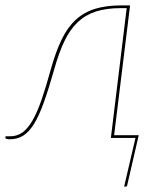

<svg xmlns="http://www.w3.org/2000/svg" viewBox="-25 -510 588 710"><path d="M163 -254Q181 -318.5 202.8 -363.5Q224.5 -408.5 254.8 -436.5Q285 -464.5 326 -477.2Q367 -490 423.5 -490H456L397 -10H488L445.5 174.5Q445 180 439.5 180H434L476 0H385L443.5 -480H422.5Q368.5 -480 329.8 -467.5Q291 -455 262.2 -427.8Q233.5 -400.5 213 -357.5Q192.5 -314.5 175.5 -253.5Q155 -181 137.2 -131.5Q119.5 -82 100.8 -51.8Q82 -21.5 60.5 -8.2Q39 5 11.5 5Q-6 5 -5 -1L-4.5 -6H12.5Q38 -6 58 -20.2Q78 -34.5 95.2 -64.5Q112.5 -94.5 128.8 -141.5Q145 -188.5 163 -254Z"/></svg>

Font: Lato Hairline
Style: Italic
Weight: 100
Italic angle: -7°
Designer: Lukasz Dziedzic
Foundry: tyPoland Lukasz Dziedzic
Version: Version 2.007; 2014-02-27